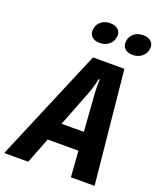

<svg xmlns="http://www.w3.org/2000/svg" viewBox="-171 -1049 947 1150"><g transform="rotate(20 302.0 -474.0)"><path d="M-2 0 302 -720H502L574 0H423L411 -165H215L151 0ZM403 -282 386 -515Q385 -530 384.5 -547Q384 -564 384 -578Q384 -594 385 -610H379Q375 -594 371 -578Q367 -564 362.5 -547.5Q358 -531 352 -516L261 -282ZM245 -883Q250 -912 273 -930Q296 -948 330 -948Q364 -948 382 -930Q400 -912 395 -883Q390 -852 366.5 -833.5Q343 -815 309 -815Q275 -815 257.5 -833.5Q240 -852 245 -883ZM455 -883Q460 -912 483 -930Q506 -948 540 -948Q574 -948 592 -930Q610 -912 605 -883Q600 -852 576.5 -833.5Q553 -815 519 -815Q485 -815 467.5 -833.5Q450 -852 455 -883Z"/></g></svg>

Font: JetBrains Mono ExtraBold
Style: Italic
Weight: 800
Designer: Philipp Nurullin, Konstantin Bulenkov
Foundry: JetBrains
Version: Version 1.000; ttfautohint (v1.8.3)